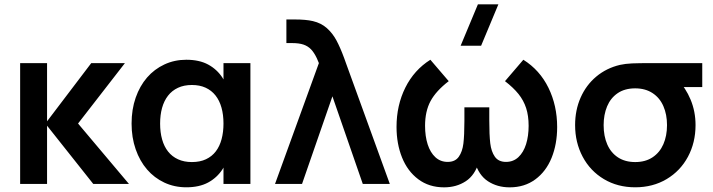

<svg xmlns="http://www.w3.org/2000/svg" viewBox="-20 -822 3186 858"><path d="M182.7 -269.9 396.8 0H556.3L328.8 -270L538.3 -540H387.8ZM70 0H190.3V-540H70Z M1099 -540V0H978.7V-540ZM812.5 -555Q870.4 -555 910.1 -533.6Q949.8 -512.2 974.5 -474.2Q999.2 -436.2 1010 -383.9Q1020.8 -331.6 1020.8 -269.8Q1020.8 -208 1009.9 -155.7Q999.1 -103.4 974.3 -65.5Q949.6 -27.7 909.9 -6.3Q870.2 15 812.5 15Q759.5 15 714.5 -6Q669.6 -27 637.1 -64.7Q604.6 -102.4 586.3 -154.9Q568 -207.3 568 -269.8Q568 -333 586.3 -385.5Q604.7 -438.1 637.2 -475.6Q669.8 -513.1 714.7 -534Q759.7 -555 812.5 -555ZM837.5 -442.2Q801.9 -442.2 775.2 -429.6Q748.4 -417.1 730.7 -394.2Q713 -371.3 704.2 -339.7Q695.5 -308.1 695.5 -269.8Q695.5 -230.7 704.5 -198.8Q713.4 -167 731.2 -144.7Q748.9 -122.3 775.7 -110.1Q802.4 -97.8 837.5 -97.8Q874 -97.8 900.5 -110.4Q927.1 -122.9 944.4 -145.6Q961.7 -168.2 970.2 -200Q978.7 -231.8 978.7 -269.8Q978.7 -309.4 969.7 -341.3Q960.7 -373.2 942.9 -395.6Q925.1 -418 898.8 -430.1Q872.5 -442.2 837.5 -442.2Z M1405 -540Q1402.8 -545.8 1400.3 -551.2Q1397.9 -556.6 1395.8 -561.8Q1383.6 -587.4 1369.8 -601.7Q1355.9 -616 1336 -622.8Q1316.2 -629.5 1285.7 -629.5H1259.8V-735H1297.3Q1346.9 -735 1378.2 -727.7Q1415.2 -719.1 1440.9 -696.1Q1466.5 -673.1 1483.3 -641.8Q1500.2 -610.4 1517.5 -563.7Q1519.5 -558.1 1521.7 -552Q1523.9 -546 1526 -540L1722 0H1601.2L1465.5 -391.5L1329.7 0H1209Z M2129.9 -617.5H2038.4L2115.6 -802.5H2207.1ZM1964.5 15.2Q1897.4 15.2 1849.3 -20.9Q1801.2 -56.9 1776.6 -118.2Q1752 -179.4 1752 -255Q1752 -351.3 1791.3 -430.4Q1830.7 -509.4 1903.2 -555L1985.2 -459.3Q1928.6 -415.8 1904 -370.3Q1879.5 -324.8 1879.5 -259.8Q1879.5 -213.2 1891.2 -176.7Q1903 -140.2 1925.7 -119.3Q1948.4 -98.5 1980.5 -98.5Q2014 -98.5 2030.2 -121.5Q2046.4 -144.4 2050.8 -180.6Q2055.2 -216.8 2055.3 -280.8V-285.2V-342.3H2166.5V-285.2Q2166.5 -218.8 2170.8 -181.8Q2175.2 -144.8 2191.4 -121.7Q2207.7 -98.5 2241.3 -98.5Q2273.9 -98.5 2296.7 -119.8Q2319.4 -141.2 2330.9 -177.7Q2342.3 -214.2 2342.3 -259.8Q2342.3 -304.9 2331.1 -339.2Q2319.8 -373.6 2297 -402Q2274.1 -430.5 2236.7 -459.3L2318.7 -555Q2392.2 -508.9 2431 -429.5Q2469.8 -350 2469.8 -254.2Q2469.8 -178.1 2445 -116.8Q2420.1 -55.6 2372 -20.2Q2323.9 15.2 2257.5 15.2Q2202.2 15.2 2160.6 -12Q2119.1 -39.1 2101.7 -99H2120.2Q2102.8 -39.1 2061.2 -12Q2019.7 15.2 1964.5 15.2Z M2818.7 15Q2740 15 2678.8 -21.5Q2617.6 -58 2583.8 -121.6Q2550 -185.2 2550 -263Q2550 -330 2574.6 -385.8Q2599.2 -441.7 2644.4 -479.6Q2689.7 -517.6 2750.3 -532Q2773.8 -537.3 2804.8 -538.7Q2835.8 -540 2892 -540H3118.2V-433H2980.2L3008 -465.3Q3044 -429.9 3066.1 -376.8Q3088.2 -323.7 3088.2 -263Q3088.2 -184.8 3054.2 -121.4Q3020.2 -58 2958.8 -21.5Q2897.3 15 2818.7 15ZM2818.7 -97.8Q2864.4 -97.8 2896.4 -119.2Q2928.3 -140.5 2944.5 -177.7Q2960.7 -214.9 2960.7 -263Q2960.7 -310.5 2944.5 -347.6Q2928.3 -384.8 2896.2 -405.9Q2864 -427.1 2818.7 -427.2Q2772 -427.2 2740.2 -405.6Q2708.5 -383.9 2693 -346.7Q2677.5 -309.4 2677.5 -263Q2677.5 -213.6 2693.8 -176.4Q2710.1 -139.2 2741.8 -118.5Q2773.6 -97.8 2818.7 -97.8Z"/></svg>

Font: Vela Sans GX ExtLt
Style: Regular
Weight: 200
Designer: Principal design: Mikhail Sharanda - project Manrope.
Design modification: Ravid Balaliev
Foundry: Mikhail Sharanda
Version: Version 1.001